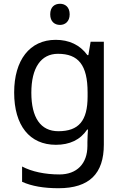

<svg xmlns="http://www.w3.org/2000/svg" viewBox="-20 -757 655 1017"><path d="M298 -737C269 -737 246 -720 246 -681C246 -643 269 -625 298 -625C325 -625 349 -643 349 -681C349 -720 325 -737 298 -737ZM275 -546C137 -546 55 -438 55 -267C55 -92 137 10 276 10C349 10 405 -16 442 -71H446C445 -59 443 -21 443 -5V16C443 110 387 167 295 167C218 167 148 152 97 125V206C148 229 212 240 290 240C454 240 530 162 530 9V-536H460L448 -465H443C403 -520 345 -546 275 -546ZM287 -472C395 -472 444 -413 444 -267V-246C444 -117 397 -62 289 -62C195 -62 146 -134 146 -266C146 -398 197 -472 287 -472Z"/></svg>

Font: Noto Sans Cuneiform
Style: Regular
Weight: 400
Designer: Monotype Design Team
Foundry: Monotype Imaging Inc.
Version: Version 2.001